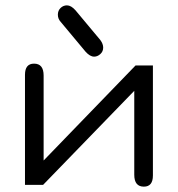

<svg xmlns="http://www.w3.org/2000/svg" viewBox="-20 -697 671 724"><path d="M358.4 -545.9 264.6 -658.2C253.6 -670.6 242.8 -676.8 232.4 -676.8C223.3 -676.8 215.3 -673.5 208.5 -667C201.7 -660.5 198.2 -652 198.2 -641.6C198.2 -631.2 201.8 -622.1 209 -614.3L302.7 -502C313.8 -489.6 324.5 -483.4 335 -483.4C343.4 -483.4 351.2 -486.7 358.4 -493.2C365.6 -499.7 369.1 -507.8 369.1 -517.6C369.1 -526.7 365.6 -536.1 358.4 -545.9ZM556.6 -450.2H491.2L144.5 -91.8V-412.1C144.5 -442.1 132.5 -457 108.4 -457C85.6 -457 74.2 -443 74.2 -415V0H142.6L486.3 -354.5V-38.1C486.3 -8.1 498.4 6.8 522.5 6.8C545.2 6.8 556.6 -7.2 556.6 -35.2Z"/></svg>

Font: Jura
Style: DemiBold
Weight: 600
Version: Version 2.5.1